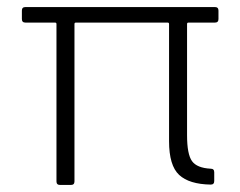

<svg xmlns="http://www.w3.org/2000/svg" viewBox="-20 -524 681 544"><path d="M140 -10V-456Q140 -460 136 -460H52Q42 -460 42 -470V-494Q42 -504 52 -504H589Q599 -504 599 -494V-470Q599 -460 589 -460H514Q510 -460 510 -456V-141Q510 -87 524 -67.5Q538 -48 577 -46Q587 -46 587 -36V-11Q587 -1 577 -1Q516 -2 487.5 -28.5Q459 -55 459 -124V-456Q459 -460 455 -460H195Q191 -460 191 -456V-10Q191 0 181 0H150Q140 0 140 -10Z"/></svg>

Font: Barlow GEO Light
Style: Regular
Weight: 300
Designer: Jeremy Tribby
Foundry: Tribby Type
Version: Version 1.408